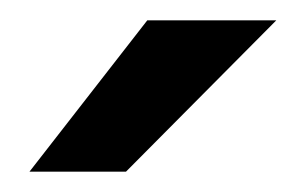

<svg xmlns="http://www.w3.org/2000/svg" viewBox="-20 -783 301 189"><path d="M104 -614H9L125 -763H252Z"/></svg>

Font: Open Sauce Sans SemiBold
Style: Regular
Weight: 600
Designer: Alfredo Marco Pradil
Foundry: Creative Sauce Fz LLC
Version: Version 1.477